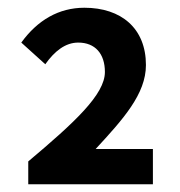

<svg xmlns="http://www.w3.org/2000/svg" viewBox="-20 -908 464 496"><path d="M53 -432H375V-523H227C298 -600 357 -665 357 -740C357 -835 293 -888 198 -888C132 -888 77 -856 35 -798L97 -742C121 -776 149 -798 182 -798C226 -798 251 -769 251 -722C251 -664 173 -592 53 -491Z"/></svg>

Font: Noto Sans JP
Style: Bold
Weight: 700
Designer: Ryoko NISHIZUKA 西塚涼子 (kana, bopomofo & ideographs); Paul D. Hunt (Latin, Greek & Cyrillic); Sandoll Communications 산돌커뮤니
Foundry: Adobe
Version: Version 2.004;hotconv 1.0.118;makeotfexe 2.5.65603